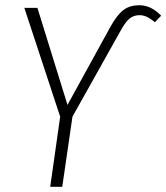

<svg xmlns="http://www.w3.org/2000/svg" viewBox="-20 -714 636 734"><path d="M210 -268 73 -684H123L238 -313L404 -615Q429 -659 453 -676.5Q477 -694 512 -694Q558 -694 596 -654L572 -629Q541 -656 514 -656Q492 -656 476.5 -644Q461 -632 443 -600L257 -268L218 0H172Z"/></svg>

Font: Fira Sans Condensed ExtraLight
Style: Italic
Weight: 275
Width: 3
Italic angle: -8°
Designer: Carrois Corporate & Edenspiekermann AG
Foundry: Carrois Corporate GbR & Edenspiekermann AG
Version: Version 4.203